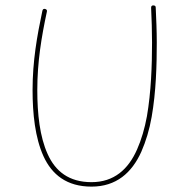

<svg xmlns="http://www.w3.org/2000/svg" viewBox="-20 -693 699 714"><path d="M147.9 -659.7C142.6 -661.1 139.2 -658.7 137.7 -653.3C117.7 -559.1 101.1 -465.3 101.1 -358.4C101.1 -270 110.4 -181.2 141.6 -112.3C172.9 -43.5 228.5 1 320.3 1C412.1 1 470.2 -50.3 505.4 -128.4C522.5 -167.5 535.6 -210.4 543.9 -257.8C560.5 -352.1 563 -452.6 563 -534.7C563 -579.1 561 -622.6 559.1 -665C559.1 -670.4 556.2 -672.9 549.8 -672.9C544.4 -672.9 542 -669.9 542 -664.1C543.9 -621.6 545.4 -577.6 545.4 -534.7C545.4 -450.2 542 -351.6 526.4 -260.7C518.1 -215.3 505.9 -173.8 489.7 -137.2C457 -63 403.8 -15.6 320.3 -15.6C236.8 -15.6 186 -55.7 157.2 -120.1C127.9 -184.6 118.7 -269 118.7 -358.4C118.7 -463.4 134.3 -555.7 154.3 -649.4C155.8 -654.8 153.3 -658.2 147.9 -659.7Z"/></svg>

Font: Mikhak Thin
Style: Regular
Weight: 100
Designer: Amin Abedi
Version: Version 3.2